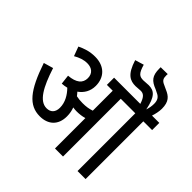

<svg xmlns="http://www.w3.org/2000/svg" viewBox="-219 -1098 1300 1300"><g transform="rotate(45 431.5 -448.0)"><path d="M390 -211C390 -239 385 -263 377 -284C389 -282 401 -281 411 -281C438 -281 462 -284 486 -291V0H563V-553H702V0H779V-553H863V-622H793C801 -645 808 -677 808 -702C808 -770 780 -794 735 -813L705 -827C674 -840 669 -855 669 -882C669 -888 669 -892 670 -896L603 -895V-883C603 -813 626 -788 685 -765L705 -755C733 -743 747 -725 747 -689C747 -664 743 -646 736 -624C716 -727 684 -752 632 -752C616 -752 600 -749 583 -749C546 -749 529 -760 510 -826L447 -807C480 -701 522 -684 573 -684C590 -684 605 -687 620 -687C644 -687 664 -677 681 -622H430V-553H486V-362C459 -353 435 -349 401 -349C379 -349 360 -351 341 -355C335 -363 328 -372 321 -379C358 -405 382 -444 382 -495C382 -575 331 -632 239 -632C186 -632 148 -618 110 -600L135 -533C168 -552 199 -563 233 -563C277 -563 307 -539 307 -494C307 -446 273 -417 200 -411L208 -343C224 -344 239 -346 254 -350C288 -315 315 -271 315 -219C315 -174 290 -152 253 -152C184 -152 137 -237 92 -376L23 -356C90 -158 154 -81 259 -81C337 -81 390 -126 390 -211Z"/></g></svg>

Font: Noto Sans Devanagari UI Condensed
Style: Regular
Weight: 400
Width: 3
Designer: Jelle Bosma - Monotype Design Team
Foundry: Monotype Imaging Inc.
Version: Version 2.004